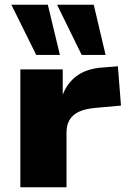

<svg xmlns="http://www.w3.org/2000/svg" viewBox="-20 -791 541 811"><path d="M66 0V-498H245V-371H239Q254 -430 298.5 -466Q343 -502 416 -506L478 -511L491 -345L380 -335Q318 -329 289.5 -303.5Q261 -278 261 -232V0ZM325 -559 221 -771H376L426 -559ZM133 -559 28 -771H182L233 -559Z"/></svg>

Font: Nunito Sans 10pt SemiExpanded Black
Style: Regular
Weight: 900
Width: 6
Designer: Vernon Adams
Foundry: Vernon Adams
Version: Version 3.101;gftools[0.9.27]